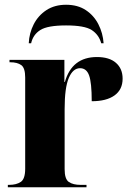

<svg xmlns="http://www.w3.org/2000/svg" viewBox="-20 -788 550 808"><path d="M13 0V-10H18Q49 -10 67.5 -22.5Q86 -35 86 -78V-462Q86 -502 69.5 -514Q53 -526 23 -526H20V-536H251V-443H253Q283 -548 388 -548Q440 -548 468 -523.5Q496 -499 496 -457Q496 -411 462 -386.5Q428 -362 366 -362Q366 -440 355 -470.5Q344 -501 317 -501Q287 -501 269.5 -460Q252 -419 252 -329V-76Q252 -34 270 -22Q288 -10 319 -10H344V0ZM101 -606Q103 -649 122 -686Q141 -723 175.5 -745.5Q210 -768 258 -768Q307 -768 341 -745.5Q375 -723 394 -686Q413 -649 416 -606H406Q396 -642 366 -661.5Q336 -681 258 -681Q180 -681 149.5 -661.5Q119 -642 111 -606Z"/></svg>

Font: Noto Serif Display SemiCondensed ExtraBold
Style: Regular
Weight: 800
Width: 4
Designer: Monotype Design Team
Foundry: Monotype Imaging Inc.
Version: Version 2.009